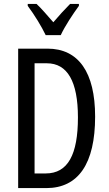

<svg xmlns="http://www.w3.org/2000/svg" viewBox="-20 -963 556 983"><path d="M214 -783H291C312 -829 354 -892 384 -933V-943H339C305 -908 287 -889 253 -849C223 -883 192 -920 167 -943H122V-933C157 -886 193 -827 214 -783ZM467 -366C467 -593 382 -714 223 -714H73V0H217C381 0 467 -125 467 -366ZM379 -362C379 -172 328 -75 214 -75H157V-639H220C325 -639 379 -546 379 -362Z"/></svg>

Font: Noto Sans Myanmar UI ExtraCondensed
Style: Regular
Weight: 400
Width: 2
Designer: Monotype Design Team
Foundry: Monotype Imaging Inc.
Version: Version 2.103